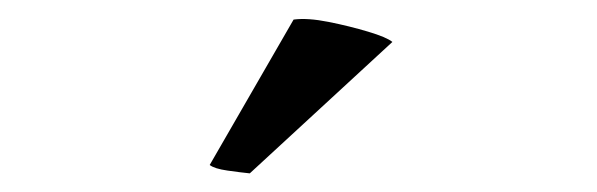

<svg xmlns="http://www.w3.org/2000/svg" viewBox="-20 -754 640 206"><path d="M401 -709 248 -568Q238 -569 224 -571Q210 -573 205 -577L295 -733Q310 -735 332.5 -730.5Q355 -726 375 -720Q395 -714 401 -709Z"/></svg>

Font: Arima SemiBold
Style: Regular
Weight: 600
Designer: Joana Correia and Natanael Gama
Foundry: NDISCOVER
Version: Version 1.101;gftools[0.9.23]